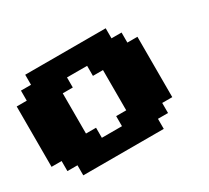

<svg xmlns="http://www.w3.org/2000/svg" viewBox="-125 -829 1125 1033"><g transform="rotate(-30 437.5 -312.5)"><path d="M125 0H625V-62.5H687.5V-125H750V-500H687.5V-562.5H625V-625H125V-562.5H62.5V-500H0V-125H62.5V-62.5H125ZM437.5 -125H312.5V-187.5H250V-437.5H312.5V-500H437.5V-437.5H500V-187.5H437.5Z"/></g></svg>

Font: Faithful 32x
Style: Bold
Weight: 400
Foundry: Faithful Resource Pack
Version: Version 1.0; January 27, 2023